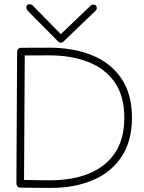

<svg xmlns="http://www.w3.org/2000/svg" viewBox="-20 -897 691 920"><path d="M216.3 -668.5Q332 -668.5 421.4 -632.1Q510.7 -595.7 561.5 -521.2Q612.3 -446.8 612.3 -332.5Q612.3 -220.7 562.5 -146Q512.7 -71.3 425.3 -33.9Q337.9 3.4 224.6 3.4Q187.5 3.4 150.6 2.9Q113.8 2.4 76.7 2Q69.3 2 64 -3.7Q58.6 -9.3 58.6 -16.6L62 -649.4Q62 -656.7 67.4 -662.4Q72.8 -668 80.1 -668ZM98.6 -631.3 95.2 -34.7Q127 -34.2 158.7 -33.7Q190.4 -33.2 223.1 -33.2Q326.7 -33.2 406.2 -65.4Q485.8 -97.7 530.8 -164.1Q575.7 -230.5 575.7 -332.5Q575.7 -437 529.5 -502.9Q483.4 -568.8 402.3 -600.3Q321.3 -631.8 215.3 -631.8ZM259.3 -697.3 110.8 -847.7V-848.1Q110.4 -849.1 108.2 -853.5Q106 -857.9 106 -859.9Q106 -877 123 -877Q130.4 -877 135.7 -871.6L271.5 -733.4L414.6 -870.1Q419.4 -875 426.8 -875Q443.8 -875 443.8 -857.9Q443.8 -851.6 438 -845.7L283.2 -696.8Q278.8 -692.4 271 -692.4Q264.2 -692.4 259.3 -697.3Z"/></svg>

Font: Manjari Thin
Style: Regular
Weight: 100
Designer: Santhosh Thottingal <santhosh.thottingal@gmail.com>
Version: Version 2.000